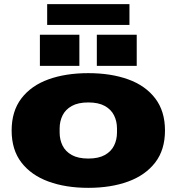

<svg xmlns="http://www.w3.org/2000/svg" viewBox="-20 -892 850 924"><path d="M405 12Q296 12 213 -18.5Q130 -49 83 -110Q36 -171 36 -264Q36 -357 83 -418.5Q130 -480 213 -510Q296 -540 405 -540Q514 -540 597 -510Q680 -480 727 -418.5Q774 -357 774 -264Q774 -171 727 -110Q680 -49 597 -18.5Q514 12 405 12ZM405 -129Q454 -129 484.5 -146Q515 -163 529 -191.5Q543 -220 543 -254V-274Q543 -308 529 -336.5Q515 -365 484.5 -382Q454 -399 405 -399Q356 -399 325.5 -382Q295 -365 281 -336.5Q267 -308 267 -274V-254Q267 -220 281 -191.5Q295 -163 325.5 -146Q356 -129 405 -129ZM172 -575V-725H362V-575ZM446 -575V-725H638V-575ZM207 -772V-872H603V-772Z"/></svg>

Font: Archivo Expanded Black
Style: Regular
Weight: 900
Width: 7
Designer: Hector Gatti
Foundry: Omnibus-Type
Version: Version 2.001